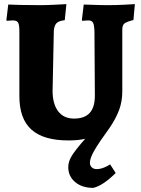

<svg xmlns="http://www.w3.org/2000/svg" viewBox="-20 -669 683 931"><path d="M311 141Q311 115 327.5 87.5Q344 60 393 4Q360 12 312 12Q191 12 132.5 -40.5Q74 -93 74 -202V-516Q74 -548 68 -559Q62 -570 43 -570Q34 -570 25 -569Q16 -568 13 -568L11 -572L20 -647Q35 -646 80 -645Q125 -644 177 -644Q202 -644 245 -646Q288 -648 302 -649L294 -571Q265 -568 254 -556.5Q243 -545 241 -520L235 -229Q235 -165 262 -129.5Q289 -94 339 -94Q390 -94 415 -121.5Q440 -149 440 -206L438 -516Q437 -548 431 -559Q425 -570 408 -570Q399 -570 390.5 -569Q382 -568 379 -568L377 -572L386 -647Q399 -647 434.5 -645.5Q470 -644 504 -644Q539 -644 580.5 -646Q622 -648 634 -649L627 -572Q592 -563 582.5 -554.5Q573 -546 573 -525V-226Q573 -177 557.5 -135.5Q542 -94 512 -50Q459 23 437.5 60.5Q416 98 416 120Q416 134 425 142.5Q434 151 449 151Q465 151 483 144Q501 137 514 128L541 170Q478 232 432 242Q378 242 344.5 214Q311 186 311 141Z"/></svg>

Font: Alegreya SC ExtraBold
Style: Regular
Weight: 800
Designer: Juan Pablo del Peral
Foundry: Huerta Tipografica
Version: Version 2.007; ttfautohint (v1.6)